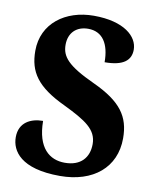

<svg xmlns="http://www.w3.org/2000/svg" viewBox="-83 -787 692 861"><g transform="rotate(10 263.0 -357.0)"><path d="M249 10C400 10 499 -72 499 -205C499 -304 456 -366 326 -426C202 -483 172 -520 172 -574C172 -629 207 -662 260 -662C326 -662 358 -610 358 -527C444 -527 477 -557 477 -605C477 -665 413 -724 275 -724C146 -724 43 -649 43 -524C43 -428 84 -366 214 -305C317 -255 369 -222 369 -156C369 -95 333 -52 260 -52C191 -52 133 -96 132 -220C77 -220 24 -195 24 -127C24 -65 70 10 249 10Z"/></g></svg>

Font: Noto Serif Condensed ExtraBold
Style: Regular
Weight: 800
Width: 3
Designer: Monotype Design Team
Foundry: Monotype Imaging Inc.
Version: Version 2.013